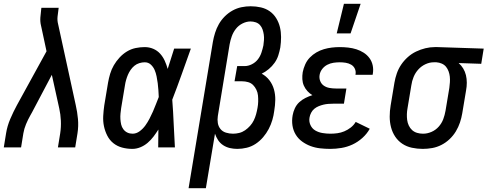

<svg xmlns="http://www.w3.org/2000/svg" viewBox="-23 -776 2567 1011"><path d="M-3 0 9 -74Q15 -112 31 -149.5Q47 -187 66 -222L222 -506L195 -632Q195 -634 194 -636.5Q193 -639 193 -641Q188 -661 189.5 -683.5Q191 -706 194 -728L195 -735H286L285 -728Q282 -708 280 -688Q278 -668 283 -649L376 -222Q384 -187 387.5 -149.5Q391 -112 385 -74L373 0H282L294 -74Q299 -107 297.5 -140.5Q296 -174 289 -205L250 -382L146 -185Q144 -181 141.5 -177Q139 -173 137 -169Q124 -146 114 -122Q104 -98 100 -74L88 0Z M674 8Q646 8 620 1Q594 -6 574 -22Q554 -38 542 -61.5Q530 -85 524.5 -111Q519 -137 520.5 -165Q522 -193 526 -221L546 -341Q550 -364 557 -387.5Q564 -411 576.5 -432.5Q589 -454 606.5 -473Q624 -492 645.5 -505Q667 -518 691 -523Q715 -528 739 -528Q763 -528 784 -519Q805 -510 820 -493.5Q835 -477 844.5 -456Q854 -435 860 -413Q869 -440 877 -466.5Q885 -493 894 -520H982Q958 -453 934 -385.5Q910 -318 884 -251Q889 -188 891.5 -125.5Q894 -63 898 0H810Q811 -23 810.5 -46.5Q810 -70 811 -94Q799 -75 785.5 -57Q772 -39 754.5 -24Q737 -9 716 -0.5Q695 8 674 8ZM675 -72Q695 -72 712.5 -85Q730 -98 742.5 -115.5Q755 -133 764.5 -151.5Q774 -170 782.5 -189Q791 -208 798 -227Q805 -246 813 -265Q812 -284 811 -302Q810 -320 807.5 -338Q805 -356 801.5 -374Q798 -392 791 -408Q784 -424 771 -436Q758 -448 739 -448Q725 -448 710.5 -443.5Q696 -439 684.5 -429.5Q673 -420 664.5 -407.5Q656 -395 650.5 -382Q645 -369 641 -355Q637 -341 635 -327L615 -207Q613 -193 611.5 -178Q610 -163 611 -148.5Q612 -134 615 -120.5Q618 -107 626.5 -95.5Q635 -84 647.5 -78Q660 -72 675 -72Z M970 215 1098 -556Q1102 -579 1109.5 -603Q1117 -627 1129.5 -649Q1142 -671 1160.5 -689.5Q1179 -708 1201.5 -720.5Q1224 -733 1248.5 -738Q1273 -743 1297 -743Q1325 -743 1351 -737Q1377 -731 1397.5 -716.5Q1418 -702 1431.5 -680Q1445 -658 1451 -633Q1457 -608 1457 -581Q1457 -554 1453 -526Q1449 -505 1442.5 -484.5Q1436 -464 1423 -445.5Q1410 -427 1392 -412Q1374 -397 1355 -388Q1379 -375 1395.5 -353.5Q1412 -332 1419.5 -305.5Q1427 -279 1426.5 -250Q1426 -221 1421 -192Q1418 -168 1411 -144Q1404 -120 1392 -97Q1380 -74 1362.5 -53.5Q1345 -33 1323 -18.5Q1301 -4 1276 2Q1251 8 1227 8Q1206 8 1187 3.5Q1168 -1 1152 -11.5Q1136 -22 1125.5 -38Q1115 -54 1109 -72L1061 215ZM1204 -72Q1220 -72 1236.5 -76Q1253 -80 1267.5 -90Q1282 -100 1294 -113.5Q1306 -127 1313.5 -142.5Q1321 -158 1325.5 -174.5Q1330 -191 1333 -208Q1336 -224 1336.5 -240.5Q1337 -257 1335.5 -273Q1334 -289 1327 -303.5Q1320 -318 1309.5 -328.5Q1299 -339 1283.5 -343.5Q1268 -348 1251 -348H1212L1226 -428H1265Q1284 -428 1303 -437.5Q1322 -447 1334.5 -463Q1347 -479 1353.5 -498.5Q1360 -518 1364 -537Q1366 -551 1367 -565.5Q1368 -580 1366 -594Q1364 -608 1359.5 -621Q1355 -634 1346 -644Q1337 -654 1323.5 -658.5Q1310 -663 1296 -663Q1275 -663 1254 -652.5Q1233 -642 1219 -624Q1205 -606 1197.5 -585Q1190 -564 1186 -542L1124 -165Q1121 -146 1124 -128Q1127 -110 1138 -96.5Q1149 -83 1167 -77.5Q1185 -72 1204 -72Z M1716 8Q1689 8 1662.5 5Q1636 2 1612 -7Q1588 -16 1567.5 -31Q1547 -46 1534 -67.5Q1521 -89 1517 -115Q1513 -141 1518 -169Q1521 -187 1529.5 -205.5Q1538 -224 1552.5 -237.5Q1567 -251 1585 -260Q1603 -269 1622 -275Q1608 -283 1596 -296Q1584 -309 1577 -325Q1570 -341 1569 -359Q1568 -377 1571 -396Q1575 -416 1584 -436.5Q1593 -457 1608.5 -473Q1624 -489 1643 -500Q1662 -511 1682.5 -517Q1703 -523 1724 -525.5Q1745 -528 1766 -528Q1788 -528 1810.5 -525.5Q1833 -523 1853.5 -516.5Q1874 -510 1892 -498.5Q1910 -487 1922.5 -470Q1935 -453 1939.5 -431.5Q1944 -410 1940 -387L1939 -382H1849V-384Q1852 -400 1845.5 -414Q1839 -428 1826 -435.5Q1813 -443 1797.5 -445.5Q1782 -448 1766 -448Q1750 -448 1733 -445.5Q1716 -443 1700.5 -435Q1685 -427 1674 -413Q1663 -399 1660 -382Q1657 -365 1663 -349.5Q1669 -334 1682 -325Q1695 -316 1711.5 -313Q1728 -310 1745 -310H1801L1788 -230H1732Q1719 -230 1706 -229Q1693 -228 1680.5 -225Q1668 -222 1655.5 -217Q1643 -212 1632.5 -203.5Q1622 -195 1615.5 -182.5Q1609 -170 1607 -158Q1603 -137 1611.5 -118Q1620 -99 1637 -89Q1654 -79 1675 -75.5Q1696 -72 1717 -72Q1735 -72 1753.5 -74.5Q1772 -77 1790 -84.5Q1808 -92 1824 -104.5Q1840 -117 1850 -134L1924 -98Q1909 -71 1885 -49.5Q1861 -28 1833 -15Q1805 -2 1775 3Q1745 8 1716 8ZM1750 -600 1788 -756H1876L1823 -600Z M2203 8Q2174 8 2146 2Q2118 -4 2095.5 -19Q2073 -34 2058 -56.5Q2043 -79 2036 -106Q2029 -133 2029 -162Q2029 -191 2034 -221L2054 -341Q2058 -365 2066.5 -389.5Q2075 -414 2089.5 -435.5Q2104 -457 2124 -475Q2144 -493 2168 -504.5Q2192 -516 2217 -522Q2242 -528 2266 -528H2281L2524 -520L2511 -440L2392 -444Q2406 -432 2416 -415.5Q2426 -399 2430.5 -380Q2435 -361 2435 -340.5Q2435 -320 2431 -299L2411 -179Q2407 -155 2399 -131Q2391 -107 2377.5 -84.5Q2364 -62 2344.5 -43.5Q2325 -25 2301.5 -13Q2278 -1 2253 3.5Q2228 8 2203 8ZM2205 -72Q2227 -72 2249 -81.5Q2271 -91 2287 -109Q2303 -127 2311 -148.5Q2319 -170 2323 -193L2343 -313Q2345 -328 2346 -343Q2347 -358 2345.5 -372.5Q2344 -387 2339 -400.5Q2334 -414 2325.5 -424.5Q2317 -435 2303.5 -441Q2290 -447 2275 -448H2261Q2239 -448 2217.5 -438Q2196 -428 2180 -410.5Q2164 -393 2155 -371Q2146 -349 2143 -327L2123 -207Q2120 -191 2119.5 -175Q2119 -159 2121 -144Q2123 -129 2129.5 -115Q2136 -101 2147 -91Q2158 -81 2173 -76.5Q2188 -72 2204 -72Z"/></svg>

Font: Iosevka Curly Medium
Style: Italic
Weight: 500
Italic angle: -9°
Monospace: yes
Designer: Belleve Invis
Foundry: Belleve Invis
Version: Version 22.1.2; ttfautohint (v1.8.4)